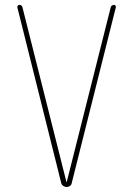

<svg xmlns="http://www.w3.org/2000/svg" viewBox="-20 -750 540 770"><path d="M225.6 -15.6 49.8 -719.7Q48.8 -723.6 51.3 -727.1Q53.7 -730.5 56.6 -730.5Q68.4 -730.5 70.3 -719.7L246.1 -21.5Q246.1 -20.5 247.1 -20Q248 -19.5 248 -21.5L423.8 -719.7Q425.8 -729.5 437.5 -730.5Q441.4 -730.5 443.4 -727.1Q445.3 -723.6 444.3 -719.7L267.6 -15.6Q266.6 -8.8 260.7 -4.4Q254.9 0 247.6 0Q240.2 0 233.9 -4.4Q227.5 -8.8 225.6 -15.6Z"/></svg>

Font: Rounded Mgen+ 1mn thin
Style: Regular
Weight: 100
Designer: [Source Han Sans]
Ryoko NISHIZUKA  (kana & ideographs); Paul D. Hunt (Latin, Greek & Cyrillic); Wenlong ZHANG  (bopomofo
Version: Version 1.059.20150602